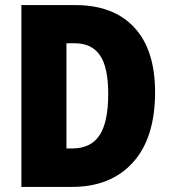

<svg xmlns="http://www.w3.org/2000/svg" viewBox="-20 -734 671 754"><path d="M589 -372Q589 -192 502 -96Q415 0 263 0H64V-714H276Q426 -714 507.5 -626Q589 -538 589 -372ZM405 -365Q405 -470 372.5 -517Q340 -564 274 -564H241V-151H263Q337 -151 371 -203Q405 -255 405 -365Z"/></svg>

Font: Noto Sans Thai Cond Blk
Style: Regular
Weight: 900
Width: 3
Designer: Monotype Design Team
Foundry: Monotype Imaging Inc.
Version: Version 2.002; ttfautohint (v1.8.4.7-5d5b)